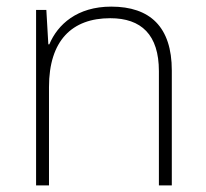

<svg xmlns="http://www.w3.org/2000/svg" viewBox="-20 -560 622 580"><path d="M316 -540C213 -540 154 -486 129 -426H126L120 -530H89V0H128V-297C128 -437 197 -505 313 -505C407 -505 460 -455 460 -345V0H499V-347C499 -479 433 -540 316 -540Z"/></svg>

Font: Noto Sans Meetei Mayek ExtraLight
Style: Regular
Weight: 200
Designer: Monotype Design Team and Neelakash Kshetrimayum
Foundry: Monotype Imaging Inc.
Version: Version 2.002